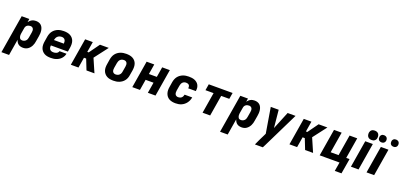

<svg xmlns="http://www.w3.org/2000/svg" viewBox="13 -2005 7248 3466"><g transform="rotate(20 3637.0 -272.5)"><path d="M-15 215 107 -520H254L243 -455Q255 -472 270.5 -486.5Q286 -501 304 -510.5Q322 -520 341.5 -524Q361 -528 380 -528Q409 -528 435.5 -519.5Q462 -511 481 -493Q500 -475 511 -450Q522 -425 526 -397.5Q530 -370 528.5 -341.5Q527 -313 522 -285L505 -185Q502 -162 495.5 -139Q489 -116 478 -94Q467 -72 451 -52.5Q435 -33 414 -18.5Q393 -4 369.5 2Q346 8 323 8Q298 8 274.5 2Q251 -4 232.5 -18Q214 -32 202 -52Q190 -72 183 -95L132 215ZM262 -112Q280 -112 298 -118Q316 -124 330 -137.5Q344 -151 351.5 -169Q359 -187 361 -204L378 -304Q381 -323 381 -341Q381 -359 374 -374.5Q367 -390 352 -399Q337 -408 319 -408Q303 -408 286.5 -404Q270 -400 255.5 -389.5Q241 -379 233 -363.5Q225 -348 223 -332L206 -232Q204 -219 202.5 -205.5Q201 -192 202.5 -179Q204 -166 207.5 -154Q211 -142 218.5 -132Q226 -122 237.5 -117Q249 -112 262 -112Z M853 8Q821 8 789.5 2.5Q758 -3 731.5 -18Q705 -33 685.5 -56.5Q666 -80 656.5 -109Q647 -138 646.5 -170.5Q646 -203 652 -235L668 -335Q673 -363 683.5 -390Q694 -417 712 -440.5Q730 -464 754 -481.5Q778 -499 805.5 -509.5Q833 -520 861 -524Q889 -528 916 -528Q949 -528 980.5 -522.5Q1012 -517 1039.5 -502.5Q1067 -488 1087 -464.5Q1107 -441 1116.5 -412Q1126 -383 1126.5 -350.5Q1127 -318 1122 -285L1109 -205H783Q780 -185 783 -166Q786 -147 796.5 -132Q807 -117 825 -110Q843 -103 863 -103Q878 -103 893 -105Q908 -107 923 -113.5Q938 -120 949.5 -132.5Q961 -145 964 -160H1099Q1094 -134 1081.5 -109.5Q1069 -85 1050 -64.5Q1031 -44 1006.5 -29.5Q982 -15 956.5 -6.5Q931 2 905 5Q879 8 853 8ZM991 -315Q993 -335 990.5 -353.5Q988 -372 978.5 -387Q969 -402 952.5 -409.5Q936 -417 917 -417Q897 -417 876.5 -411Q856 -405 839.5 -390.5Q823 -376 814 -356.5Q805 -337 801 -317V-315Z M1541 0 1462 -200H1420L1387 0H1240L1326 -520H1473L1440 -320H1467L1611 -520H1780L1581 -260L1694 0Z M2057 8Q2024 8 1992.5 2.5Q1961 -3 1934 -17.5Q1907 -32 1887 -55.5Q1867 -79 1857 -108Q1847 -137 1846.5 -169.5Q1846 -202 1852 -235L1868 -335Q1873 -363 1883.5 -390Q1894 -417 1912 -440.5Q1930 -464 1954 -481.5Q1978 -499 2005.5 -509.5Q2033 -520 2060.5 -524Q2088 -528 2116 -528Q2149 -528 2180.5 -522.5Q2212 -517 2239.5 -502.5Q2267 -488 2287 -464.5Q2307 -441 2316.5 -412Q2326 -383 2326.5 -350.5Q2327 -318 2322 -285L2305 -185Q2301 -157 2290.5 -130Q2280 -103 2262 -79.5Q2244 -56 2219.5 -38.5Q2195 -21 2168 -10.5Q2141 0 2113 4Q2085 8 2057 8ZM2057 -112Q2076 -112 2094.5 -117.5Q2113 -123 2128 -136.5Q2143 -150 2151 -168Q2159 -186 2161 -204L2178 -304Q2181 -323 2180.5 -341.5Q2180 -360 2172.5 -375.5Q2165 -391 2149.5 -399.5Q2134 -408 2116 -408Q2097 -408 2078.5 -402.5Q2060 -397 2045.5 -383.5Q2031 -370 2023 -352Q2015 -334 2012 -316L1995 -216Q1992 -197 1992.5 -178.5Q1993 -160 2000.5 -144.5Q2008 -129 2023.5 -120.5Q2039 -112 2057 -112Z M2421 0 2507 -520H2654L2622 -325H2774L2806 -520H2953L2867 0H2720L2754 -206H2602L2568 0Z M3251 8Q3218 8 3187 2Q3156 -4 3129.5 -18.5Q3103 -33 3084.5 -56.5Q3066 -80 3056.5 -109.5Q3047 -139 3046.5 -171Q3046 -203 3052 -235L3068 -335Q3073 -363 3083.5 -390Q3094 -417 3112 -440.5Q3130 -464 3154.5 -481.5Q3179 -499 3206 -509.5Q3233 -520 3261 -524Q3289 -528 3317 -528Q3346 -528 3374 -524.5Q3402 -521 3427.5 -511Q3453 -501 3474 -484Q3495 -467 3508 -443.5Q3521 -420 3525 -392Q3529 -364 3524 -335L3523 -325H3377V-329Q3380 -345 3377 -361Q3374 -377 3364 -388Q3354 -399 3338.5 -403.5Q3323 -408 3307 -408Q3289 -408 3271.5 -401.5Q3254 -395 3241 -381Q3228 -367 3221.5 -350Q3215 -333 3212 -316L3195 -216Q3192 -197 3193 -178Q3194 -159 3202 -143.5Q3210 -128 3226 -120Q3242 -112 3261 -112Q3277 -112 3294 -117Q3311 -122 3324 -134Q3337 -146 3344.5 -162Q3352 -178 3355 -194V-195H3501V-193Q3496 -165 3485 -138Q3474 -111 3456 -86.5Q3438 -62 3414 -43Q3390 -24 3363 -12.5Q3336 -1 3307.5 3.5Q3279 8 3251 8Z M3771 0 3837 -400H3681L3701 -520H4159L4139 -400H3983L3917 0Z M4185 215 4307 -520H4454L4443 -455Q4455 -472 4470.5 -486.5Q4486 -501 4504 -510.5Q4522 -520 4541.5 -524Q4561 -528 4580 -528Q4609 -528 4635.5 -519.5Q4662 -511 4681 -493Q4700 -475 4711 -450Q4722 -425 4726 -397.5Q4730 -370 4728.5 -341.5Q4727 -313 4722 -285L4705 -185Q4702 -162 4695.5 -139Q4689 -116 4678 -94Q4667 -72 4651 -52.5Q4635 -33 4614 -18.5Q4593 -4 4569.5 2Q4546 8 4523 8Q4498 8 4474.5 2Q4451 -4 4432.5 -18Q4414 -32 4402 -52Q4390 -72 4383 -95L4332 215ZM4462 -112Q4480 -112 4498 -118Q4516 -124 4530 -137.5Q4544 -151 4551.5 -169Q4559 -187 4561 -204L4578 -304Q4581 -323 4581 -341Q4581 -359 4574 -374.5Q4567 -390 4552 -399Q4537 -408 4519 -408Q4503 -408 4486.5 -404Q4470 -400 4455.5 -389.5Q4441 -379 4433 -363.5Q4425 -348 4423 -332L4406 -232Q4404 -219 4402.5 -205.5Q4401 -192 4402.5 -179Q4404 -166 4407.5 -154Q4411 -142 4418.5 -132Q4426 -122 4437.5 -117Q4449 -112 4462 -112Z M5007 215H4855Q4878 164 4901.5 113.5Q4925 63 4951 13L4973 -33L4892 -520H5044L5077 -180L5216 -520H5368L5037 156Z M5741 0 5662 -200H5620L5587 0H5440L5526 -520H5673L5640 -320H5667L5811 -520H5980L5781 -260L5894 0Z M6502 171H6373L6402 0H6021L6107 -520H6254L6188 -120H6340L6406 -520H6553L6487 -120H6551Z M6621 0 6707 -520H6853L6767 0ZM6805 -580Q6791 -580 6777 -583Q6763 -586 6751 -593.5Q6739 -601 6731.5 -611.5Q6724 -622 6719.5 -635.5Q6715 -649 6714.5 -663Q6714 -677 6716 -692Q6719 -707 6726.5 -720.5Q6734 -734 6746.5 -743.5Q6759 -753 6774.5 -756.5Q6790 -760 6805 -760Q6819 -760 6833 -757Q6847 -754 6858.5 -746.5Q6870 -739 6878 -728.5Q6886 -718 6890 -704.5Q6894 -691 6894.5 -677Q6895 -663 6893 -648Q6891 -633 6883 -619.5Q6875 -606 6862.5 -596.5Q6850 -587 6835 -583.5Q6820 -580 6805 -580Z M6921 0 7007 -520H7153L7067 0ZM7219 -601Q7203 -601 7188 -607Q7173 -613 7163.5 -625Q7154 -637 7151.5 -653.5Q7149 -670 7151 -687Q7153 -698 7159.5 -708.5Q7166 -719 7175.5 -726.5Q7185 -734 7196.5 -736.5Q7208 -739 7220 -739Q7236 -739 7251 -733Q7266 -727 7275.5 -715Q7285 -703 7288 -686.5Q7291 -670 7288 -653Q7286 -642 7280 -631.5Q7274 -621 7264 -613.5Q7254 -606 7242.5 -603.5Q7231 -601 7219 -601ZM6989 -601Q6973 -601 6958 -607Q6943 -613 6933.5 -625Q6924 -637 6921.5 -653.5Q6919 -670 6921 -687Q6923 -698 6929.5 -708.5Q6936 -719 6945.5 -726.5Q6955 -734 6966.5 -736.5Q6978 -739 6990 -739Q7006 -739 7021 -733Q7036 -727 7045.5 -715Q7055 -703 7058 -686.5Q7061 -670 7058 -653Q7056 -642 7050 -631.5Q7044 -621 7034 -613.5Q7024 -606 7012.5 -603.5Q7001 -601 6989 -601Z"/></g></svg>

Font: Iosevka Aile Heavy Oblique
Style: Regular
Weight: 900
Italic angle: -9°
Designer: Belleve Invis
Foundry: Belleve Invis
Version: Version 31.1.0; ttfautohint (v1.8.4)